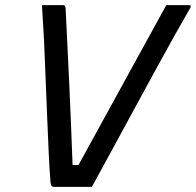

<svg xmlns="http://www.w3.org/2000/svg" viewBox="-20 -720 761 746"><path d="M226 -700Q234 -700 235 -687Q242 -547 249 -395.5Q256 -244 262 -79H285Q375 -244 458 -394Q541 -544 626 -700H714Q726 -700 718 -687Q693 -644 658.5 -582.5Q624 -521 584 -447.5Q544 -374 501.5 -296Q459 -218 417 -140.5Q375 -63 337 6H191Q183 6 180 2Q177 -2 176 -15Q172 -66 169 -132Q166 -198 163 -271.5Q160 -345 157 -420Q154 -495 151 -564Q149 -599 147 -632.5Q145 -666 143 -700Z"/></svg>

Font: Recursive Sn Lnr St
Style: Italic
Weight: 400
Italic angle: -15°
Version: Version 1.079;hotconv 1.0.112;makeotfexe 2.5.65598; ttfautoh